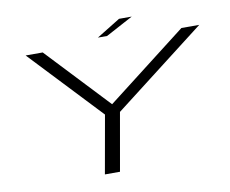

<svg xmlns="http://www.w3.org/2000/svg" viewBox="-83 -884 1188 990"><g transform="rotate(-10 511.0 -389.0)"><path d="M388.5 0 442.5 -304 92.5 -675H182L488 -350L908 -675H1001.5L521 -304L467.5 0ZM475.5 -701 599.5 -777.5H666L523.5 -701Z"/></g></svg>

Font: Anybody UltraExpanded Light
Style: Italic
Weight: 300
Width: 9
Italic angle: -10°
Designer: Tyler Finck
Foundry: Etcetera Type Company
Version: Version 1.010; ttfautohint (v1.8.3) -l 8 -r 50 -G 200 -x 14 